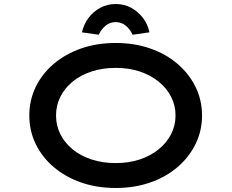

<svg xmlns="http://www.w3.org/2000/svg" viewBox="-20 -926 1153 956"><path d="M556 10Q462 10 383.5 -17.5Q305 -45 247 -94.5Q189 -144 157.5 -209.5Q126 -275 126 -351Q126 -427 157.5 -492.5Q189 -558 247 -607.5Q305 -657 383.5 -684.5Q462 -712 556 -712Q650 -712 728.5 -684.5Q807 -657 864.5 -607.5Q922 -558 954 -492.5Q986 -427 986 -351Q986 -275 954 -209.5Q922 -144 864.5 -94.5Q807 -45 728.5 -17.5Q650 10 556 10ZM556 -114Q622 -114 676 -132Q730 -150 770 -182.5Q810 -215 832 -258Q854 -301 854 -351Q854 -401 832 -444Q810 -487 770 -519.5Q730 -552 676 -570Q622 -588 556 -588Q491 -588 436 -570Q381 -552 341.5 -519.5Q302 -487 280.5 -444Q259 -401 259 -351Q259 -301 280.5 -258Q302 -215 341.5 -182.5Q381 -150 436 -132Q491 -114 556 -114ZM472 -753 388 -765Q397 -805 420.5 -836.5Q444 -868 479 -887Q514 -906 556 -906Q599 -906 633.5 -887Q668 -868 692 -836.5Q716 -805 724 -765L640 -753Q629 -779 607 -797.5Q585 -816 556 -816Q527 -816 505 -797.5Q483 -779 472 -753Z"/></svg>

Font: Lexend Zetta Medium
Style: Regular
Weight: 500
Designer: Bonnie Shaver-Troup, Thomas Jockin
Foundry: Lexend
Version: Version 1.007